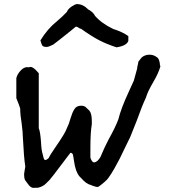

<svg xmlns="http://www.w3.org/2000/svg" viewBox="-20 -908 826 941"><path d="M151 12Q132 18 112 -13L103 -25Q98 -35 98 -54L100 -68L104 -92Q97 -134 92 -236Q92 -258 86 -304Q79 -346 79 -376Q76 -388 60 -427V-525Q65 -546 83.5 -564.5Q102 -583 122 -578Q138 -588 170 -549V-279Q177 -266 181 -212Q183 -170 189 -153Q193 -132 198 -125L201 -124Q208 -123 219 -134L224 -144Q227 -150 252 -187Q301 -258 307 -278Q319 -302 325 -326Q334 -356 344 -372Q354 -390 378 -390Q396 -390 405 -378L418 -366Q430 -351 430 -316V-299Q423 -259 423 -183V-135Q431 -112 441 -112Q457 -113 472 -138Q492 -186 513 -226Q545 -283 560 -323Q573 -376 610 -456L636 -513L653 -575L652 -578Q653 -578 657 -598Q657 -599 657.5 -602.5Q658 -606 659 -607L674 -626Q690 -640 713 -640Q734 -640 751 -626Q759 -621 763 -599Q763 -591 766 -582Q756 -548 733 -509Q704 -460 695 -429Q676 -389 650 -316Q622 -245 618 -236Q613 -227 595 -189Q577 -151 567 -131Q557 -111 540.5 -82Q524 -53 509 -33Q495 -16 463 7Q458 11 436 3Q429 0 423 -2Q402 -7 378 -35L369 -44Q350 -67 343 -117L338 -148Q338 -152 333.5 -156Q329 -160 325 -159L268 -84Q247 -55 222 -25Q207 -10 200.5 -4Q194 2 179.5 8Q165 14 151 12ZM178 -710Q214 -768 257 -802Q290 -830 308 -850Q313 -864 331 -876Q349 -888 357 -888Q387 -888 412 -862Q431 -852 442 -837L445 -831Q478 -793 535 -766Q582 -751 609 -731V-708Q602 -684 551 -676Q502 -692 465.5 -711Q429 -730 377 -767Q372 -767 364 -773Q358 -777 355 -777H351L328 -758L283 -722L252 -698L240 -689Q218 -678 209 -678Q194 -678 189 -683Q184 -688 178 -710Z"/></svg>

Font: Excalifont
Style: Regular
Weight: 400
Designer: Your Own Font Foundry (Virgil); Ján Filípek / DizajnDesign (Excalifont, modifications)
Foundry: Your Own Font Foundry (Virgil); Ján Filípek / DizajnDesign (Excalifont, modifications)
Version: Version 1.000;Glyphs 3.2 (3227)